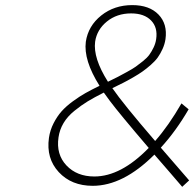

<svg xmlns="http://www.w3.org/2000/svg" viewBox="-20 -720 754 745"><path d="M169.9 -185.1Q174.3 -215.3 188 -241.9Q201.7 -268.6 219 -288.1Q236.3 -307.6 262.7 -326.9Q289.1 -346.2 311.8 -358.9Q334.5 -371.6 366.2 -387.2Q303.7 -486.3 313 -558.1Q322.3 -619.6 372.8 -659.9Q423.3 -700.2 493.2 -700.2Q559.6 -700.2 595 -663.6Q630.4 -627 622.1 -567.9Q619.1 -548.3 610.8 -530Q602.5 -511.7 592.3 -497.3Q582 -482.9 564.9 -468Q547.9 -453.1 533.4 -442.9Q519 -432.6 496.1 -419.4Q473.1 -406.2 457.5 -398.4Q441.9 -390.6 416 -377.9Q457.5 -317.4 582 -172.9Q634.3 -232.4 684.1 -318.8L711.9 -295.9Q663.6 -212.4 604 -147L713.9 -20L687 4.9Q673.8 -10.3 636.2 -54.2Q598.6 -98.1 579.1 -120.1Q458 1 339.8 1Q257.3 1 208 -52.2Q158.7 -105.5 169.9 -185.1ZM207 -187Q197.3 -121.1 237.8 -78.1Q278.3 -35.2 346.2 -35.2Q449.2 -35.2 557.1 -146Q441.9 -280.8 406.2 -328.6Q393.6 -345.7 382.8 -360.8Q345.2 -341.8 320.3 -326.7Q295.4 -311.5 268.8 -290Q242.2 -268.6 226.8 -242.9Q211.4 -217.3 207 -187ZM349.1 -558.1Q340.8 -494.6 398.9 -402.8Q425.3 -415.5 437.5 -421.9Q449.7 -428.2 472.4 -440.7Q495.1 -453.1 506.8 -461.4Q518.6 -469.7 534.9 -482.9Q551.3 -496.1 559.8 -508.1Q568.4 -520 575.9 -535.6Q583.5 -551.3 585.9 -567.9Q592.8 -613.3 566.2 -640.6Q539.6 -668 488.8 -668Q433.6 -668 394.8 -636.5Q356 -605 349.1 -558.1Z"/></svg>

Font: Trueno UltraLight
Style: Italic
Weight: 250
Designer: Julieta Ulanovsky
Foundry: Julieta Ulanovsky
Version: Version 3.001b | FøM Fix